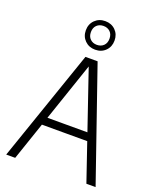

<svg xmlns="http://www.w3.org/2000/svg" viewBox="-177 -1093 971 1195"><g transform="rotate(20 309.0 -496.0)"><path d="M13.5 0 269 -740H349.5L605.5 0H544.5L302 -710H315L73 0ZM135.5 -251 150 -303H468.5L483 -251ZM309.5 -802.5Q268.5 -802.5 241.5 -829.2Q214.5 -856 214.5 -897Q214.5 -938 241.5 -964.8Q268.5 -991.5 309.5 -991.5Q351 -991.5 377.8 -964.8Q404.5 -938 404.5 -897Q404.5 -856 377.8 -829.2Q351 -802.5 309.5 -802.5ZM309.5 -834.5Q336.5 -834.5 353.8 -851.2Q371 -868 371 -897Q371 -926 353.8 -942.8Q336.5 -959.5 309.5 -959.5Q282.5 -959.5 265.2 -942.8Q248 -926 248 -897Q248 -868 265.2 -851.2Q282.5 -834.5 309.5 -834.5Z"/></g></svg>

Font: Encode Sans SemiCondensed Light
Style: Regular
Weight: 300
Width: 4
Designer: Multiple Designers
Foundry: Impallari Type
Version: Version 3.002